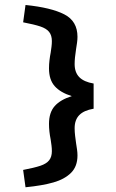

<svg xmlns="http://www.w3.org/2000/svg" viewBox="-20 -708 478 790"><path d="M75.2 -8.8Q121.1 -17.6 146 -25.9Q170.9 -34.2 182.1 -48.3Q193.4 -62.5 193.4 -85.9Q193.4 -97.7 191.9 -109.4Q190.4 -121.1 188.5 -133.8Q181.6 -168 181.6 -198.2Q181.6 -245.1 205.1 -271.5Q228.5 -297.9 275.4 -312.5Q228.5 -327.1 205.1 -353.5Q181.6 -379.9 181.6 -426.8Q181.6 -443.4 183.6 -460Q185.5 -476.6 188.5 -491.2Q190.4 -503.9 191.9 -515.6Q193.4 -527.3 193.4 -539.1Q193.4 -562.5 182.1 -576.7Q170.9 -590.8 146 -599.1Q121.1 -607.4 75.2 -616.2L85 -687.5Q190.4 -676.8 244.6 -648.9Q298.8 -621.1 298.8 -556.6Q298.8 -544.9 296.9 -531.7Q294.9 -518.6 293 -505.9Q287.1 -468.8 287.1 -444.3Q287.1 -410.2 306.2 -390.6Q325.2 -371.1 365.2 -364.3V-260.7Q325.2 -253.9 306.2 -234.4Q287.1 -214.8 287.1 -180.7Q287.1 -165 289.1 -148.9Q291 -132.8 293 -119.1Q294.9 -106.4 296.9 -93.3Q298.8 -80.1 298.8 -68.4Q298.8 -23.4 272.5 2.9Q246.1 29.3 200.2 42.5Q154.3 55.7 85 62.5Z"/></svg>

Font: Sudo Variable
Style: Regular
Weight: 400
Monospace: yes
Designer: Jens Kutilek
Foundry: Jens Kutilek
Version: Version 0.040